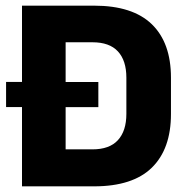

<svg xmlns="http://www.w3.org/2000/svg" viewBox="-20 -659 662 679"><path d="M1.5 -280.4V-369.3L327.8 -369V-280.1ZM167.4 0V-130.8H307Q367.2 -130.8 397 -163.4Q426.9 -195.9 426.9 -256.4V-384.3Q426.9 -444.9 397 -477.2Q367.2 -509.5 307 -509.5H167.2V-639H312.6Q449 -639 516.8 -573.4Q584.6 -507.7 584.6 -384.4V-255.9Q584.6 -132.3 517 -66.1Q449.4 0 312.6 0ZM57.8 0V-639H212.1V0Z"/></svg>

Font: Anek Gurmukhi Medium
Style: Regular
Weight: 500
Designer: Sarang Kulkarni (Gurmukhi), Yesha Goshar (Latin)
Foundry: Ek Type
Version: Version 1.003